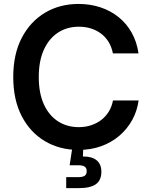

<svg xmlns="http://www.w3.org/2000/svg" viewBox="-20 -758 775 984"><path d="M382.3 10.3Q286.1 10.3 210.4 -34.4Q134.8 -79.1 91.3 -162.8Q47.9 -246.6 47.9 -363.3Q47.9 -480.5 91.6 -564.2Q135.3 -647.9 210.9 -692.9Q286.6 -737.8 382.3 -737.8Q442.4 -737.8 494.6 -720.5Q546.9 -703.1 587.6 -670.4Q628.4 -637.7 654.8 -590.8Q681.2 -543.9 689.9 -484.4H558.6Q552.2 -517.1 536.9 -542.5Q521.5 -567.9 498.3 -585.4Q475.1 -603 446.3 -612.1Q417.5 -621.1 384.3 -621.1Q323.2 -621.1 276.9 -590.6Q230.5 -560.1 204.6 -502.7Q178.7 -445.3 178.7 -363.3Q178.7 -280.8 204.8 -223.4Q231 -166 277.3 -136.2Q323.7 -106.4 383.8 -106.4Q417 -106.4 445.8 -115.7Q474.6 -125 497.8 -142.3Q521 -159.7 536.9 -185.1Q552.7 -210.4 559.1 -243.2H690.4Q683.1 -189.9 658 -143.8Q632.8 -97.7 592.5 -63Q552.2 -28.3 499.3 -9Q446.3 10.3 382.3 10.3ZM319.3 206.1V149.9H379.4Q403.8 149.9 414.1 142.8Q424.3 135.7 424.3 119.1Q424.3 103 414.1 95.9Q403.8 88.9 379.4 88.9H336.9L353.5 -20H406.7V2L404.8 43.9Q451.2 43.5 475.3 63.5Q499.5 83.5 499.5 122.1Q499.5 166 471.4 186Q443.4 206.1 384.3 206.1Z"/></svg>

Font: Inter 17pt SemiBold
Style: Regular
Weight: 600
Version: Version 4.001;git-66647c0bb